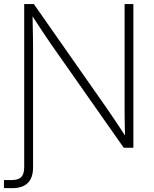

<svg xmlns="http://www.w3.org/2000/svg" viewBox="-38 -748 780 972"><path d="M-18.1 204.1V163.6Q-9.3 163.6 2 163.6Q13.2 163.6 20 163.6Q54.7 163.6 69.6 148.4Q84.5 133.3 84.5 98.1V-62.5H129.4V99.1Q129.4 152.3 102.5 178.5Q75.7 204.6 22.9 204.6Q13.2 204.6 1.7 204.3Q-9.8 204.1 -18.1 204.1ZM84.5 0V-727.5H133.3L501 -202.1Q516.6 -179.7 533.7 -154.3Q550.8 -128.9 568.6 -102.1Q586.4 -75.2 604 -47.9L595.2 -43.5Q594.7 -69.8 594 -98.4Q593.3 -127 593 -154.5Q592.8 -182.1 592.8 -204.6V-727.5H637.2V0H588.4L232.4 -507.3Q215.8 -530.8 197.8 -557.6Q179.7 -584.5 159.7 -615Q139.6 -645.5 117.2 -679.7L126.5 -685.5Q127 -649.9 127.7 -618.2Q128.4 -586.4 128.9 -558.6Q129.4 -530.8 129.4 -507.8V0Z"/></svg>

Font: Inter 28pt ExtraLight
Style: Regular
Weight: 250
Designer: Rasmus Andersson
Foundry: rsms
Version: Version 4.001;git-66647c0bb